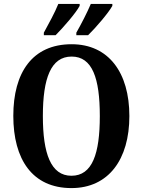

<svg xmlns="http://www.w3.org/2000/svg" viewBox="-20 -951 729 981"><path d="M370 -784V-771H430C470 -810 535 -886 554 -921V-931H444C425 -886 396 -830 370 -784ZM204 -784V-771H264C303 -810 369 -886 387 -921V-931H278C260 -886 229 -830 204 -784ZM345 10C535 10 641 -137 641 -358C641 -580 535 -725 346 -725C145 -725 48 -580 48 -359C48 -137 145 10 345 10ZM345 -53C240 -53 199 -166 199 -358C199 -551 240 -662 346 -662C452 -662 490 -551 490 -358C490 -166 452 -53 345 -53Z"/></svg>

Font: Noto Serif Sinhala Condensed
Style: Bold
Weight: 700
Width: 3
Designer: Jelle Bosma - Monotype Design Team
Foundry: Monotype Imaging Inc.
Version: Version 2.007